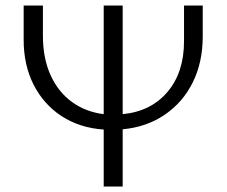

<svg xmlns="http://www.w3.org/2000/svg" viewBox="-20 -678 824 698"><path d="M717 -658V-545Q717 -452 681 -379Q645 -306 579 -261Q513 -216 426 -208V0H357V-207Q270 -213 204.5 -255.5Q139 -298 102.5 -369.5Q66 -441 66 -533V-658H136V-548Q136 -466 164 -404.5Q192 -343 242 -307Q292 -271 357 -263V-658H426V-263Q529 -273 589 -344Q649 -415 649 -528V-658Z"/></svg>

Font: Ysabeau
Style: Regular
Weight: 400
Designer: Christian Thalmann (Catharsis Fonts)
Version: Version 0.003